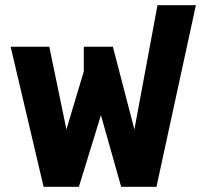

<svg xmlns="http://www.w3.org/2000/svg" viewBox="-20 -720 775 740"><path d="M21 -540H170L236 -221L303 -445V-540H415L498 -221L587 -700H735L583 0H447L369 -276L284 0H148Z"/></svg>

Font: Kanit SemiBold
Style: Regular
Weight: 600
Designer: Katatrad Team
Foundry: CadsonDemak
Version: Version 1.030